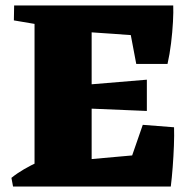

<svg xmlns="http://www.w3.org/2000/svg" viewBox="-20 -686 710 706"><path d="M28 0 22 -32Q43 -49 68 -63.5Q93 -78 121 -91L122 0ZM608 0 429 -8 505 -227 620 -218Q621 -189 619.5 -150Q618 -111 615 -71.5Q612 -32 608 0ZM161 -589 31 -611 32 -666H163ZM481 -451 442 -657 617 -666Q618 -643 616 -605.5Q614 -568 609 -527Q604 -486 596 -451ZM107 0V-666H317V0ZM520 -278 280 -288V-373L520 -393ZM604 -547 275 -570 200 -666H617ZM207 0 282 -98 606 -127 607 0Z"/></svg>

Font: Eczar ExtraBold
Style: Regular
Weight: 800
Designer: Vaibhav Singh
Foundry: Rosetta Type Foundry
Version: Version 2.000